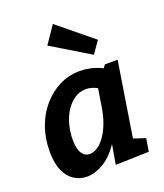

<svg xmlns="http://www.w3.org/2000/svg" viewBox="-154 -941 898 1054"><g transform="rotate(-20 295.5 -414.0)"><path d="M172 12Q132 12 98.5 -9Q65 -30 45 -74Q25 -118 25 -189Q25 -263 48 -328Q71 -393 113 -442Q155 -491 210.5 -519Q266 -547 331 -547Q374 -547 419 -533Q464 -519 509 -486L447 -499L474 -534H548L468 -29L421 -118L548 -76L536 -1L341 5L371 -169L412 -243Q395 -159 355.5 -102Q316 -45 267 -16.5Q218 12 172 12ZM228 -100Q249 -100 271.5 -113.5Q294 -127 314.5 -154.5Q335 -182 351 -221.5Q367 -261 376 -313L398 -452L421 -406Q396 -425 373 -433.5Q350 -442 328 -442Q292 -442 262.5 -422.5Q233 -403 211 -369.5Q189 -336 177.5 -293.5Q166 -251 166 -205Q166 -151 183 -125.5Q200 -100 228 -100ZM435 -604 212 -739 281 -840 484 -674Z"/></g></svg>

Font: Bitter Thin
Style: Bold Italic
Weight: 700
Italic angle: -9°
Version: Version 3.021